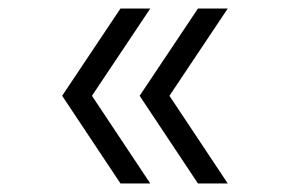

<svg xmlns="http://www.w3.org/2000/svg" viewBox="-20 -496 690 451"><path d="M263 -65 126 -271 263 -476H333L196 -271L333 -65ZM445 -65 308 -271 445 -476H515L378 -271L515 -65Z"/></svg>

Font: Azeret Mono Thin ExtraLight
Style: Regular
Weight: 250
Version: Version 1.002